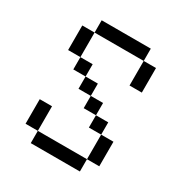

<svg xmlns="http://www.w3.org/2000/svg" viewBox="-150 -610 800 846"><g transform="rotate(30 250.0 -187.5)"><path d="M125 62.5V125H375V62.5ZM125 62.5Q125 62.5 125 -62.5H62.5Q62.5 -62.5 62.5 62.5ZM375 62.5H437.5Q437.5 62.5 437.5 -62.5H375Q375 -62.5 375 62.5ZM375 -62.5V-125H312.5V-62.5ZM312.5 -125V-187.5H250V-125ZM250 -187.5V-250H187.5V-187.5ZM187.5 -250V-312.5H125V-250ZM125 -312.5Q125 -312.5 125 -437.5H62.5Q62.5 -437.5 62.5 -312.5ZM375 -437.5Q375 -437.5 375 -312.5H437.5Q437.5 -312.5 437.5 -437.5ZM125 -437.5H375V-500H125Z"/></g></svg>

Font: Unifont
Style: Regular
Weight: 500
Version: Version 15.1.04